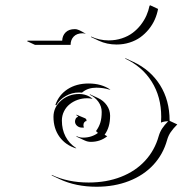

<svg xmlns="http://www.w3.org/2000/svg" viewBox="-20 -689 695 731"><path d="M83 -532.2 85.4 -534.2H216.8Q217.5 -553.7 230 -565.9Q242.4 -578.1 264.6 -578.1Q267.3 -578.1 270 -577.8Q272.7 -577.4 275.9 -576.2Q279.1 -575 281.4 -574.1Q283.7 -573.2 287.6 -571.2Q291.5 -569.1 293.5 -568Q295.4 -566.9 300.3 -564.1Q305.2 -561.3 307.1 -560.1L301.3 -561.5Q297.9 -562.3 294.7 -562.3Q272.5 -562.3 260.6 -549.8Q248.8 -537.4 248.8 -518.1L113 -518.3ZM326.2 -548.1 327.1 -549.8Q358.9 -535.2 393.6 -535.2Q420.7 -535.2 444.3 -543.1Q468 -551 485.2 -564Q502.4 -576.9 515.9 -594.2Q529.3 -611.6 537.4 -629.8Q545.4 -647.9 549.3 -667L551.8 -668.9L581.8 -655Q577.9 -633.8 569.1 -614.1Q560.3 -594.5 546.3 -577.3Q532.2 -560.1 514.5 -547.2Q496.8 -534.4 473.4 -527Q450 -519.5 423.8 -519.5Q387.2 -519.5 356.2 -533.9ZM177 -23.2Q238.5 5.9 317.4 5.9Q385.3 5.9 440.4 -15.6Q495.6 -37.1 532.3 -76.9Q569.1 -116.7 584.2 -170.7Q588.9 -186.8 597.4 -199.8Q606 -212.9 620.4 -227.5Q603.3 -227.1 593 -222.2Q593.8 -230.5 593.8 -244.1Q593.8 -320.6 557.6 -378.1Q521.5 -435.5 456.5 -465.8L457.8 -467.3L487.8 -453.4Q553 -422.9 589.4 -364.9Q625.7 -306.9 625.7 -230.2V-229L655 -215.3Q639.6 -200 630.2 -186.3Q620.8 -172.6 616.2 -156Q601.1 -101.6 564 -61.5Q526.9 -21.5 471.2 0.2Q415.5 22 347.4 22Q269 22 207.3 -6.8L177.2 -21ZM183.6 -244.1Q183.6 -280.3 212.3 -305.7Q241 -331.1 281.2 -331.1Q310.8 -331.1 332.5 -312.7L328.9 -313.2Q320.3 -315.2 311.3 -314.9Q293.2 -314.9 276 -309Q258.8 -303 245.4 -292.2Q231.9 -281.5 223.8 -265.3Q215.6 -249 215.6 -230Q215.6 -196 229.5 -169.3Q243.4 -142.6 268.8 -126.2L270.5 -123.8Q230 -136 206.8 -167.7Q183.6 -199.5 183.6 -244.1ZM190.9 -289.8Q203.9 -327.6 237.3 -349.4Q270.8 -371.1 317.4 -371.1Q366.5 -371.1 400.6 -347.4L396.2 -347.9Q373.8 -355 347.4 -355.2Q314.7 -355.2 294.4 -338.1L292.2 -336.4Q286.9 -336.9 281.2 -336.9Q253.9 -336.9 230.5 -323.6Q207 -310.3 194.3 -288.1Q193.6 -288.3 190.9 -289.8ZM265.6 -226.6Q265.6 -231.9 268.4 -237.3Q271.2 -242.7 277.1 -243.9Q275.9 -248.5 270.3 -250.7L271.2 -252.4L303.7 -238.8Q309.6 -236.1 309.3 -229V-228Q304.4 -228 301 -223.5Q297.6 -219 297.6 -212.4Q297.6 -208.7 299.1 -205.3L299.6 -203.4Q296.4 -203.1 293 -203.1Q281.2 -203.1 273.4 -210Q265.6 -216.8 265.6 -226.6ZM270.5 -171.4Q282.2 -165 295.9 -165Q328.9 -165 353.3 -183.1Q349.1 -184.8 345.7 -190.2Q356.9 -205.6 362.1 -222.5Q367.2 -239.5 367.2 -262.7Q367.2 -283.7 354.7 -301.3Q342.3 -318.8 321.5 -328.4L322.8 -329.8L353 -315.9Q374 -306.2 386.6 -288.1Q399.2 -270 399.2 -248.5Q399.2 -203.9 378.2 -176L388.2 -170.2Q361.8 -148.9 325.9 -148.9Q313.5 -148.9 302.2 -154.3L272.2 -168.2Z"/></svg>

Font: AgreloyOut1
Style: Medium
Weight: 400
Designer: gluk
Foundry: gluk
Version: Version 0.27